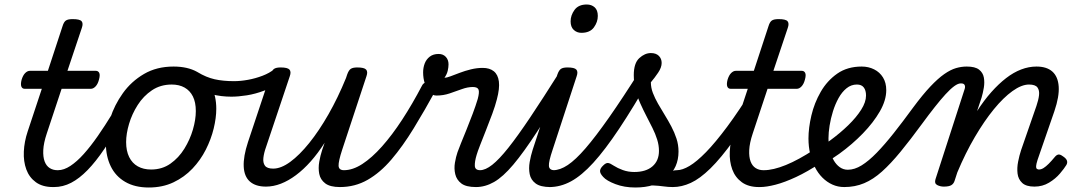

<svg xmlns="http://www.w3.org/2000/svg" viewBox="-20 -815 4808 854"><path d="M216 17Q169 17 139.5 -4.5Q110 -26 97 -61.5Q84 -97 86 -141Q88 -185 103 -230L166 -420H90Q79 -420 75 -430Q71 -440 76 -460Q82 -480 92 -490Q102 -500 113 -500H193L258 -698Q264 -718 273.5 -724Q283 -730 303 -730Q335 -730 343 -720.5Q351 -711 344 -691L280 -500H406Q417 -500 421.5 -490.5Q426 -481 420 -460Q415 -441 405 -430.5Q395 -420 384 -420H254L188 -221Q174 -179 172.5 -148Q171 -117 178.5 -97Q186 -77 201 -67.5Q216 -58 235 -58Q249 -58 256 -46.5Q263 -35 261 -20.5Q259 -6 248 5.5Q237 17 216 17Z M220 17Q206 17 199 5.5Q192 -6 193.5 -20.5Q195 -35 206 -46.5Q217 -58 238 -58Q264 -58 293 -77Q322 -96 352.5 -130Q383 -164 415 -210Q447 -256 480 -310Q488 -323 502 -321Q516 -319 525 -308.5Q534 -298 526 -285Q483 -210 444.5 -153Q406 -96 369.5 -58.5Q333 -21 296.5 -2Q260 17 220 17Z M642 19Q580 19 537 -6Q494 -31 472.5 -75.5Q451 -120 451 -176Q451 -229 470 -288.5Q489 -348 526.5 -400.5Q564 -453 620.5 -486Q677 -519 752 -519Q814 -519 856.5 -495.5Q899 -472 920.5 -429.5Q942 -387 942 -331Q942 -291 930.5 -243.5Q919 -196 895.5 -149.5Q872 -103 836 -65Q800 -27 751.5 -4Q703 19 642 19ZM652 -61Q701 -61 738 -87Q775 -113 800 -153.5Q825 -194 838 -238.5Q851 -283 851 -321Q851 -360 838 -386Q825 -412 801 -425.5Q777 -439 744 -439Q694 -439 656 -413.5Q618 -388 592.5 -348Q567 -308 554 -264Q541 -220 541 -183Q541 -144 554.5 -116.5Q568 -89 593 -75Q618 -61 652 -61Z M1009 -385Q964 -385 922.5 -395.5Q881 -406 830 -439Q820 -445 819.5 -456.5Q819 -468 824.5 -479Q830 -490 839.5 -495Q849 -500 859 -494Q897 -471 934.5 -462.5Q972 -454 1021 -454Q1050 -454 1083 -460Q1116 -466 1147.5 -478Q1179 -490 1201 -508Q1212 -517 1222 -512.5Q1232 -508 1238 -497Q1244 -486 1242.5 -473.5Q1241 -461 1230 -453Q1195 -427 1155.5 -412Q1116 -397 1078 -391Q1040 -385 1009 -385Z M1163 15Q1117 15 1091.5 -7.5Q1066 -30 1064 -74.5Q1062 -119 1083 -183L1183 -483Q1190 -503 1199.5 -509Q1209 -515 1228 -515Q1259 -515 1267.5 -505.5Q1276 -496 1269 -476L1163 -160Q1154 -135 1151.5 -113Q1149 -91 1158.5 -78Q1168 -65 1195 -65Q1230 -65 1271 -95Q1312 -125 1355.5 -179Q1399 -233 1441 -306.5Q1483 -380 1519 -468L1524 -483Q1531 -503 1540.5 -509Q1550 -515 1569 -515Q1600 -515 1608.5 -505.5Q1617 -496 1610 -476L1502 -149Q1485 -97 1486 -77.5Q1487 -58 1510 -58Q1524 -58 1531 -46.5Q1538 -35 1536.5 -20.5Q1535 -6 1524 5.5Q1513 17 1492 17Q1448 17 1426.5 0.5Q1405 -16 1400 -41.5Q1395 -67 1400 -95.5Q1405 -124 1413 -148L1424 -180Q1394 -133 1362 -97Q1330 -61 1296.5 -36Q1263 -11 1229.5 2Q1196 15 1163 15Z M1492 17Q1473 17 1466.5 5.5Q1460 -6 1463.5 -20.5Q1467 -35 1479 -46.5Q1491 -58 1510 -58Q1549 -58 1591.5 -85.5Q1634 -113 1679 -163.5Q1724 -214 1769 -283Q1814 -352 1857 -434Q1862 -445 1875.5 -449.5Q1889 -454 1902.5 -452Q1916 -450 1922.5 -442Q1929 -434 1921 -419Q1869 -324 1820 -244Q1771 -164 1721 -105.5Q1671 -47 1615 -15Q1559 17 1492 17Z M2097 17Q2053 17 2032 1Q2011 -15 2005 -40Q1999 -65 2003.5 -91.5Q2008 -118 2015 -138Q2019 -150 2030 -177Q2041 -204 2055 -238.5Q2069 -273 2082.5 -309Q2096 -345 2105 -375Q2113 -405 2108.5 -416.5Q2104 -428 2083 -428Q2060 -428 2034 -418.5Q2008 -409 1980 -399.5Q1952 -390 1921 -390Q1903 -390 1890 -405Q1877 -420 1869.5 -443.5Q1862 -467 1862 -493Q1862 -514 1869 -532.5Q1876 -551 1891.5 -563Q1907 -575 1931 -575Q1951 -575 1963 -562Q1975 -549 1975 -529Q1975 -516 1971.5 -500.5Q1968 -485 1957 -469Q1966 -469 1983.5 -475.5Q2001 -482 2024.5 -491Q2048 -500 2074.5 -506.5Q2101 -513 2127 -513Q2158 -513 2176.5 -498Q2195 -483 2199 -452.5Q2203 -422 2190 -373Q2183 -345 2169.5 -308.5Q2156 -272 2141.5 -235.5Q2127 -199 2115.5 -169.5Q2104 -140 2100 -126Q2091 -96 2092 -77Q2093 -58 2116 -58Q2130 -58 2136.5 -46.5Q2143 -35 2141.5 -20.5Q2140 -6 2129 5.5Q2118 17 2097 17Z M2097 17Q2083 17 2076 5.5Q2069 -6 2070.5 -20.5Q2072 -35 2083 -46.5Q2094 -58 2115 -58Q2139 -58 2169.5 -82Q2200 -106 2241 -157.5Q2282 -209 2338 -292.5Q2394 -376 2469 -495Q2478 -509 2492.5 -507Q2507 -505 2516 -494Q2525 -483 2517 -470Q2432 -326 2370.5 -231.5Q2309 -137 2263 -82.5Q2217 -28 2177.5 -5.5Q2138 17 2097 17Z M2428 17Q2384 17 2362.5 1Q2341 -15 2336 -40.5Q2331 -66 2336 -94.5Q2341 -123 2349 -148L2459 -483Q2466 -503 2475.5 -509Q2485 -515 2504 -515Q2535 -515 2543.5 -505.5Q2552 -496 2545 -476L2438 -149Q2420 -96 2421.5 -77Q2423 -58 2446 -58Q2460 -58 2467 -46.5Q2474 -35 2472.5 -20.5Q2471 -6 2460 5.5Q2449 17 2428 17ZM2566 -669Q2546 -669 2532 -682Q2518 -695 2518 -720Q2518 -747 2535.5 -771Q2553 -795 2590 -795Q2611 -795 2625 -782.5Q2639 -770 2639 -744Q2639 -717 2621.5 -693Q2604 -669 2566 -669Z M2424 17Q2405 17 2398.5 5.5Q2392 -6 2395 -20.5Q2398 -35 2410 -46.5Q2422 -58 2441 -58Q2471 -58 2505.5 -81Q2540 -104 2584.5 -155.5Q2629 -207 2689 -292.5Q2749 -378 2828 -503Q2836 -516 2850.5 -513Q2865 -510 2874.5 -499Q2884 -488 2876 -475Q2797 -337 2734 -242.5Q2671 -148 2619 -91Q2567 -34 2520 -8.5Q2473 17 2424 17Z M2973 17Q2952 17 2931 14Q2910 11 2886.5 10Q2863 9 2833 15L2845 -8Q2882 -24 2911 -35Q2940 -46 2960.5 -52Q2981 -58 2991 -58Q3000 -58 3003 -46.5Q3006 -35 3003.5 -20.5Q3001 -6 2993 5.5Q2985 17 2973 17ZM2806 19Q2757 19 2717.5 4Q2678 -11 2663 -28Q2648 -44 2649 -55.5Q2650 -67 2663 -79Q2675 -91 2684.5 -90Q2694 -89 2710 -78Q2727 -67 2750.5 -58.5Q2774 -50 2801 -50Q2853 -50 2882 -75Q2911 -100 2911 -144Q2911 -169 2903 -194.5Q2895 -220 2882 -246Q2869 -272 2855 -299Q2841 -326 2828 -355Q2815 -384 2807 -415.5Q2799 -447 2799 -481Q2799 -534 2823.5 -556.5Q2848 -579 2875 -579Q2898 -579 2910.5 -566.5Q2923 -554 2923 -535Q2923 -515 2907.5 -492Q2892 -469 2875 -449Q2875 -425 2884 -401.5Q2893 -378 2907 -353.5Q2921 -329 2936.5 -304Q2952 -279 2966 -252.5Q2980 -226 2989 -198.5Q2998 -171 2998 -141Q2998 -69 2946.5 -25Q2895 19 2806 19Z M2973 17Q2959 17 2952 5.5Q2945 -6 2946.5 -20.5Q2948 -35 2959 -46.5Q2970 -58 2991 -58Q3015 -58 3047 -77Q3079 -96 3120.5 -138.5Q3162 -181 3214.5 -251.5Q3267 -322 3331 -425Q3340 -439 3354.5 -437Q3369 -435 3377.5 -424Q3386 -413 3378 -400Q3303 -274 3245 -193Q3187 -112 3140 -66Q3093 -20 3052.5 -1.5Q3012 17 2973 17Z M3356 17Q3309 17 3279.5 -4.5Q3250 -26 3237 -61.5Q3224 -97 3226 -141Q3228 -185 3243 -230L3306 -420H3230Q3219 -420 3215 -430Q3211 -440 3216 -460Q3222 -480 3232 -490Q3242 -500 3253 -500H3333L3398 -698Q3404 -718 3413.5 -724Q3423 -730 3443 -730Q3475 -730 3483 -720.5Q3491 -711 3484 -691L3420 -500H3546Q3557 -500 3561.5 -490.5Q3566 -481 3560 -460Q3555 -441 3545 -430.5Q3535 -420 3524 -420H3394L3328 -221Q3314 -179 3312.5 -148Q3311 -117 3318.5 -97Q3326 -77 3341 -67.5Q3356 -58 3375 -58Q3389 -58 3396 -46.5Q3403 -35 3401 -20.5Q3399 -6 3388 5.5Q3377 17 3356 17Z M3360 17Q3341 17 3334.5 5.5Q3328 -6 3331.5 -20.5Q3335 -35 3347 -46.5Q3359 -58 3378 -58Q3419 -58 3475.5 -81Q3532 -104 3602 -150Q3614 -158 3624 -153Q3634 -148 3639.5 -136Q3645 -124 3643 -111Q3641 -98 3630 -90Q3571 -51 3520.5 -27.5Q3470 -4 3429.5 6.5Q3389 17 3360 17Z M3603 -143Q3621 -154 3638 -166Q3655 -178 3672 -190Q3717 -223 3753 -258Q3789 -293 3810.5 -327Q3832 -361 3832 -390Q3832 -413 3822 -426Q3812 -439 3792 -439Q3778 -439 3771.5 -451Q3765 -463 3767 -479Q3769 -495 3780.5 -507Q3792 -519 3813 -519Q3843 -519 3868 -506.5Q3893 -494 3907.5 -470.5Q3922 -447 3922 -414Q3922 -369 3893.5 -319.5Q3865 -270 3818 -221.5Q3771 -173 3713 -131Q3694 -118 3674 -104.5Q3654 -91 3634 -79Z M3735 17Q3707 17 3682.5 6Q3658 -5 3638 -25Q3618 -45 3604.5 -72Q3591 -99 3583.5 -131Q3576 -163 3576 -199Q3576 -246 3589 -301.5Q3602 -357 3630.5 -406.5Q3659 -456 3704 -487.5Q3749 -519 3813 -519Q3827 -519 3833.5 -507Q3840 -495 3837.5 -479Q3835 -463 3823.5 -451Q3812 -439 3791 -439Q3766 -439 3745.5 -422.5Q3725 -406 3710 -379Q3695 -352 3685 -320Q3675 -288 3670 -256.5Q3665 -225 3665 -200Q3665 -172 3671 -147Q3677 -122 3688 -102.5Q3699 -83 3715 -71.5Q3731 -60 3751 -60Q3781 -60 3812.5 -79.5Q3844 -99 3879.5 -135.5Q3915 -172 3955 -222.5Q3995 -273 4041 -336Q4084 -394 4118 -430Q4152 -466 4180 -485.5Q4208 -505 4232 -512Q4256 -519 4280 -519Q4289 -519 4292.5 -507.5Q4296 -496 4292.5 -481.5Q4289 -467 4279.5 -455.5Q4270 -444 4253 -444Q4241 -444 4224 -431.5Q4207 -419 4185.5 -395.5Q4164 -372 4137.5 -338.5Q4111 -305 4081 -264Q4029 -193 3985.5 -140Q3942 -87 3903 -52Q3864 -17 3823.5 0Q3783 17 3735 17Z M4178 15Q4162 15 4148.5 8Q4135 1 4141 -18L4271 -420Q4274 -430 4270.5 -437Q4267 -444 4255 -444Q4243 -444 4238.5 -455.5Q4234 -467 4237 -481.5Q4240 -496 4251 -507.5Q4262 -519 4280 -519Q4317 -519 4334.5 -505.5Q4352 -492 4356 -470.5Q4360 -449 4356 -425Q4352 -401 4346 -381L4326 -321Q4357 -369 4389.5 -405.5Q4422 -442 4455 -467.5Q4488 -493 4522 -506Q4556 -519 4590 -519Q4636 -519 4661 -496.5Q4686 -474 4689 -430Q4692 -386 4670 -321L4595 -104Q4589 -85 4588.5 -76Q4588 -67 4592 -64Q4596 -61 4601 -61Q4611 -61 4621.5 -67.5Q4632 -74 4644.5 -86.5Q4657 -99 4671 -116Q4679 -126 4687 -127.5Q4695 -129 4706 -121Q4722 -111 4725.5 -101Q4729 -91 4723 -81Q4714 -66 4694.5 -43Q4675 -20 4646 -2.5Q4617 15 4581 15Q4544 15 4526.5 -1.5Q4509 -18 4506 -43Q4503 -68 4508.5 -96Q4514 -124 4522 -148L4590 -344Q4599 -370 4601.5 -391.5Q4604 -413 4594.5 -426Q4585 -439 4557 -439Q4524 -439 4483.5 -410Q4443 -381 4400.5 -329Q4358 -277 4316 -205.5Q4274 -134 4238 -48L4226 -11Q4222 2 4211.5 8.5Q4201 15 4178 15Z"/></svg>

Font: Playwrite CA
Style: Regular
Weight: 400
Designer: Veronika Burian, José Scaglione
Foundry: TypeTogether
Version: Version 1.002